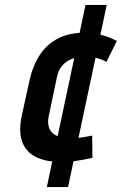

<svg xmlns="http://www.w3.org/2000/svg" viewBox="-20 -645 494 779"><path d="M170 114H256L413 -625H327ZM412 -394 454 -479Q427 -493 396.5 -502Q366 -511 334 -512Q265 -514 217.5 -490Q170 -466 141.5 -422Q113 -378 100 -320L68 -174Q55 -111 70 -70Q85 -29 124 -9Q163 11 220 12Q254 13 288 8Q322 3 355 -5L354 -95Q354 -95 346 -93.5Q338 -92 325 -89.5Q312 -87 295.5 -85.5Q279 -84 263 -84Q240 -84 222 -89.5Q204 -95 192.5 -106Q181 -117 177 -134.5Q173 -152 178 -175L211 -332Q217 -362 234 -380.5Q251 -399 275 -407.5Q299 -416 326 -416Q349 -415 371.5 -409.5Q394 -404 412 -394Z"/></svg>

Font: Advent Pro
Style: Italic
Weight: 400
Italic angle: -12°
Designer: VivaRado, Andreas Kalpakidis
Foundry: VivaRado, Andreas Kalpakidis
Version: Version 3.000